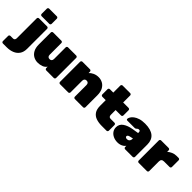

<svg xmlns="http://www.w3.org/2000/svg" viewBox="72 -1854 3147 3147"><g transform="rotate(45 1645.5 -280.0)"><path d="M-43 190Q-54 190 -62 182Q-70 174 -70 163V42Q-70 31 -62 23Q-54 15 -43 15H15Q30 15 39.5 9Q49 3 53.5 -8.5Q58 -20 58 -35V-493Q58 -504 66 -512Q74 -520 85 -520H273Q284 -520 292 -512Q300 -504 300 -493V-29Q300 46 266.5 94.5Q233 143 175.5 166.5Q118 190 45 190ZM90 -575Q79 -575 71 -583Q63 -591 63 -602V-723Q63 -734 71 -742Q79 -750 90 -750H268Q279 -750 287 -742Q295 -734 295 -723V-602Q295 -591 287 -583Q279 -575 268 -575Z M579 10Q529 10 484.5 -14Q440 -38 412.5 -88Q385 -138 385 -217V-493Q385 -504 393 -512Q401 -520 412 -520H603Q614 -520 622 -512Q630 -504 630 -493V-224Q630 -169 680 -169Q704 -169 717 -183Q730 -197 730 -224V-493Q730 -504 738 -512Q746 -520 757 -520H947Q958 -520 966 -512Q974 -504 974 -493V-27Q974 -16 966 -8Q958 0 947 0H772Q761 0 753 -8Q745 -16 745 -27V-60Q720 -23 676 -6.5Q632 10 579 10Z M1091 0Q1080 0 1072 -8Q1064 -16 1064 -27V-493Q1064 -504 1072 -512Q1080 -520 1091 -520H1266Q1277 -520 1285 -512Q1293 -504 1293 -493V-460Q1318 -489 1362 -509.5Q1406 -530 1459 -530Q1510 -530 1554 -506Q1598 -482 1625.5 -432Q1653 -382 1653 -303V-27Q1653 -16 1645 -8Q1637 0 1626 0H1435Q1424 0 1416 -8Q1408 -16 1408 -27V-296Q1408 -323 1395 -337Q1382 -351 1358 -351Q1334 -351 1321 -337Q1308 -323 1308 -296V-27Q1308 -16 1300 -8Q1292 0 1281 0Z M2056 0Q1984 0 1927.5 -19.5Q1871 -39 1838.5 -86Q1806 -133 1806 -215V-345H1727Q1716 -345 1708 -353Q1700 -361 1700 -372V-493Q1700 -504 1708 -512Q1716 -520 1727 -520H1806V-683Q1806 -694 1814 -702Q1822 -710 1833 -710H2008Q2019 -710 2027 -702Q2035 -694 2035 -683V-520H2161Q2172 -520 2180 -512Q2188 -504 2188 -493V-372Q2188 -361 2180 -353Q2172 -345 2161 -345H2035V-235Q2035 -212 2045.5 -198.5Q2056 -185 2078 -185H2169Q2180 -185 2188 -177Q2196 -169 2196 -158V-27Q2196 -16 2188 -8Q2180 0 2169 0Z M2432 10Q2375 10 2331 -11Q2287 -32 2262.5 -68Q2238 -104 2238 -149Q2238 -222 2297.5 -263.5Q2357 -305 2457 -322L2563 -339V-340Q2563 -366 2558.5 -378Q2554 -390 2533 -390Q2519 -390 2510.5 -384.5Q2502 -379 2492 -369Q2481 -358 2464 -358H2294Q2284 -358 2277.5 -364Q2271 -370 2272 -380Q2273 -399 2288 -424.5Q2303 -450 2334.5 -474Q2366 -498 2415.5 -514Q2465 -530 2535 -530Q2603 -530 2653.5 -515.5Q2704 -501 2737 -473.5Q2770 -446 2786.5 -405.5Q2803 -365 2803 -314V-27Q2803 -16 2795 -8Q2787 0 2776 0H2601Q2590 0 2582 -8Q2574 -16 2574 -27V-55Q2560 -35 2538.5 -20.5Q2517 -6 2490 2Q2463 10 2432 10ZM2501 -138Q2521 -138 2535.5 -146Q2550 -154 2558 -171.5Q2566 -189 2566 -215V-216L2507 -203Q2481 -197 2472 -187Q2463 -177 2463 -166Q2463 -159 2467.5 -152.5Q2472 -146 2480.5 -142Q2489 -138 2501 -138Z M2915 0Q2904 0 2896 -8Q2888 -16 2888 -27V-493Q2888 -504 2896 -512Q2904 -520 2915 -520H3090Q3101 -520 3109 -512Q3117 -504 3117 -493V-458Q3149 -486 3188.5 -503Q3228 -520 3273 -520H3321Q3332 -520 3340 -512Q3348 -504 3348 -493V-337Q3348 -326 3340 -318Q3332 -310 3321 -310H3192Q3162 -310 3147 -295Q3132 -280 3132 -250V-27Q3132 -16 3124 -8Q3116 0 3105 0Z"/></g></svg>

Font: Rubik Light Black
Style: Regular
Weight: 900
Version: Version 2.104